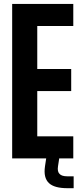

<svg xmlns="http://www.w3.org/2000/svg" viewBox="-20 -820 422 994"><path d="M43 0H359.4V-114.3H172.9V-348.6H348.6V-462.9H172.9V-685.5H359.4V-799.8H43V0ZM361.3 154.3V92.8H329.1C309.6 92.8 295.9 88.9 288.1 80.1C280.3 72.3 277.3 59.6 280.3 41C283.2 18.6 286.1 3.9 287.1 -3.9H219.7C216.8 16.6 214.8 31.2 212.9 41C207 81.1 213.9 109.4 233.4 127.9C252 145.5 284.2 154.3 329.1 154.3H361.3Z"/></svg>

Font: Yellow Ladder Regular
Style: Regular
Weight: 400
Designer: Zima Creative
Version: Version 2.002